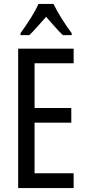

<svg xmlns="http://www.w3.org/2000/svg" viewBox="-20 -963 442 983"><path d="M357 0H73V-714H357V-639H157V-410H345V-335H157V-76H357ZM254 -943Q270 -909 296 -867.5Q322 -826 347 -793V-783H302Q281 -803 260 -827Q239 -851 216 -877Q193 -851 170.5 -825.5Q148 -800 130 -783H85V-793Q112 -830 137.5 -870.5Q163 -911 177 -943Z"/></svg>

Font: Noto Sans Khmer ExtraCondensed
Style: Regular
Weight: 400
Width: 2
Designer: Danh Hong and the Monotype Design Team
Foundry: Monotype Imaging Inc.
Version: Version 2.004; ttfautohint (v1.8.4.7-5d5b)